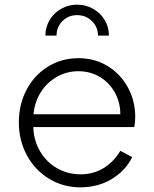

<svg xmlns="http://www.w3.org/2000/svg" viewBox="-20 -793 661 825"><path d="M61 -267Q61 -345 94.5 -408Q128 -471 186.5 -507Q245 -543 317 -543Q388 -543 443.5 -508.5Q499 -474 530 -416.5Q561 -359 561 -291Q561 -268 557 -247H123Q125 -188 153 -141.5Q181 -95 226.5 -69.5Q272 -44 326 -44Q382 -44 425.5 -71Q469 -98 497 -145L548 -118Q520 -60 460.5 -24Q401 12 326 12Q252 12 191.5 -24.5Q131 -61 96 -125Q61 -189 61 -267ZM497 -302Q497 -354 473 -396.5Q449 -439 408 -463Q367 -487 317 -487Q268 -487 225.5 -463.5Q183 -440 156 -398Q129 -356 124 -302ZM311 -773Q348 -773 379.5 -755.5Q411 -738 429.5 -707.5Q448 -677 448 -640H401Q401 -677 375 -702.5Q349 -728 311 -728Q274 -728 248.5 -702.5Q223 -677 223 -640H175Q175 -676 193 -706.5Q211 -737 242.5 -755Q274 -773 311 -773Z"/></svg>

Font: Eudoxus Sans Light
Style: Regular
Weight: 300
Designer: Stijn de Vries
Foundry: tokotype
Version: Version 2.005